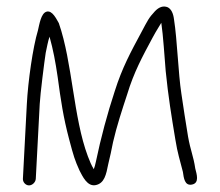

<svg xmlns="http://www.w3.org/2000/svg" viewBox="-20 -528 667 581"><path d="M88.3 13 100.2 -213C101.7 -243 114.3 -342.5 118.3 -368C122.1 -385.3 124.6 -401.4 129.9 -417C140.8 -378 147.9 -340.6 154.5 -295C163.9 -225.2 171.5 -173.4 189.1 -107C203.4 -53.1 206 -44.8 220.6 -12C229.5 4.7 243.9 38 270.3 32C295.7 26.2 301.2 1.3 307.7 -32C312.8 -52.7 317.6 -74.7 322.1 -98C333.1 -146 349.9 -197.1 364.7 -242C385.1 -309.6 411.2 -357.2 441.7 -414C456 -440.6 461 -446.2 468.1 -459C473.9 -419.7 477.7 -356.8 481.4 -313C489 -236.9 498.8 -176.9 510.6 -106C517.3 -63.5 524.6 -43.6 533.4 -8C536.1 10.4 538.6 34.9 560.9 30.5C584.4 25.9 575 -1.5 570.9 -18C565.3 -56.1 556.4 -72.6 549 -115C542.2 -154.6 534.8 -204.9 528.8 -245C519.3 -306.5 516.4 -406.9 506.6 -469C504.3 -488.3 497.9 -500.7 487.5 -506C474.5 -511.3 461.6 -507.3 448.9 -494C429.7 -473.6 426.5 -465.3 408.1 -431C375.9 -371.1 349.6 -323.1 327.2 -252C305 -184.6 285.3 -111.6 270 -38C268.2 -29.3 266.2 -22 263.8 -16C256.7 -27.7 251.4 -40.4 245.9 -55C201.8 -172.2 199.5 -338.7 158 -458C151.6 -468.3 138.6 -498.5 120.3 -492.5C104.1 -487.2 99.3 -455.1 94.8 -436C79.4 -384.9 64.8 -281.9 61.2 -213L49.3 13C48.8 23.3 57.6 33 67.8 33C77.9 33 87.8 23.3 88.3 13Z"/></svg>

Font: Just Breathe
Style: Obl1
Weight: 400
Foundry: Cannot Into Space Fonts
Version: Version 0.72